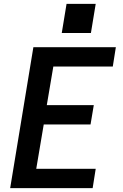

<svg xmlns="http://www.w3.org/2000/svg" viewBox="-20 -981 640 1001"><path d="M33 0 154 -735H584L568 -634H258L224 -433H469L452 -332H208L169 -101H479L463 0ZM454 -809H302L327 -961H479Z"/></svg>

Font: Iosevka SS04 Extended
Style: Bold Italic
Weight: 700
Width: 7
Italic angle: -9°
Monospace: yes
Designer: Belleve Invis
Foundry: Belleve Invis
Version: Version 19.0.0; ttfautohint (v1.8.4)